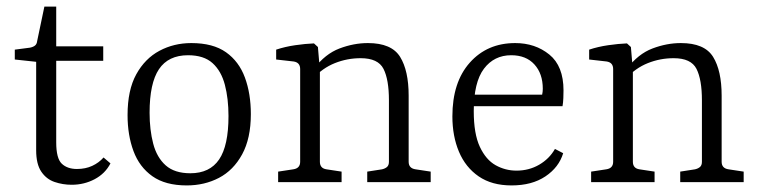

<svg xmlns="http://www.w3.org/2000/svg" viewBox="-20 -554 2304 584"><path d="M90 -366 25 -373V-403L71 -409Q81 -411 86.5 -415.5Q92 -420 93 -429L115 -534H151V-413H294V-369H151V-121Q151 -72 168 -56Q185 -40 214 -40Q240 -40 260.5 -49.5Q281 -59 295 -75L316 -57Q300 -26 268 -9Q236 8 198 8Q171 8 146 -0.5Q121 -9 105.5 -32Q90 -55 90 -97Z M675 -201Q675 -254 664 -296Q653 -338 626.5 -362Q600 -386 552 -386Q492 -386 463.5 -343.5Q435 -301 435 -211Q435 -159 446 -117Q457 -75 484 -51Q511 -27 559 -27Q618 -27 646.5 -69Q675 -111 675 -201ZM368 -204Q368 -280 394.5 -328Q421 -376 465 -399.5Q509 -423 562 -423Q628 -423 667.5 -395Q707 -367 725 -318Q743 -269 743 -207Q743 -133 716.5 -84.5Q690 -36 646 -13Q602 10 548 10Q483 10 443.5 -18Q404 -46 386 -94.5Q368 -143 368 -204Z M1097 0V-32L1142 -39Q1151 -41 1157 -46Q1163 -51 1163 -62V-249Q1163 -312 1146.5 -344.5Q1130 -377 1077 -377Q1036 -377 998.5 -362Q961 -347 932 -315L935 -345Q969 -390 1012.5 -406.5Q1056 -423 1099 -423Q1171 -423 1197 -381Q1223 -339 1223 -263V-62Q1223 -42 1244 -39L1290 -32V0ZM826 0V-32L872 -39Q893 -42 893 -62V-344Q893 -364 873 -367L820 -373V-403Q847 -412 878 -416.5Q909 -421 935 -422L947 -411L953 -340V-62Q953 -42 973 -39L1019 -32V0Z M1356 -200Q1356 -304 1409 -363.5Q1462 -423 1547 -423Q1608 -423 1651 -388Q1694 -353 1694 -279Q1694 -270 1693.5 -256Q1693 -242 1691 -231H1402V-266H1629Q1630 -271 1630.5 -275Q1631 -279 1631 -284Q1631 -330 1605.5 -358Q1580 -386 1535 -386Q1483 -386 1452 -345Q1421 -304 1421 -216Q1421 -147 1439.5 -107.5Q1458 -68 1487.5 -51.5Q1517 -35 1551 -35Q1589 -35 1620 -53Q1651 -71 1668 -101L1693 -88Q1680 -45 1639 -17.5Q1598 10 1536 10Q1476 10 1436 -17.5Q1396 -45 1376 -92.5Q1356 -140 1356 -200Z M2049 0V-32L2094 -39Q2103 -41 2109 -46Q2115 -51 2115 -62V-249Q2115 -312 2098.5 -344.5Q2082 -377 2029 -377Q1988 -377 1950.5 -362Q1913 -347 1884 -315L1887 -345Q1921 -390 1964.5 -406.5Q2008 -423 2051 -423Q2123 -423 2149 -381Q2175 -339 2175 -263V-62Q2175 -42 2196 -39L2242 -32V0ZM1778 0V-32L1824 -39Q1845 -42 1845 -62V-344Q1845 -364 1825 -367L1772 -373V-403Q1799 -412 1830 -416.5Q1861 -421 1887 -422L1899 -411L1905 -340V-62Q1905 -42 1925 -39L1971 -32V0Z"/></svg>

Font: Rasa Light
Style: Regular
Weight: 300
Designer: Anna Giedrys (Yrsa+Rasa design), David Brezina (Yrsa art-direction, Rasa art-direction, design)
Foundry: Rosetta Type Foundry
Version: Version 2.004